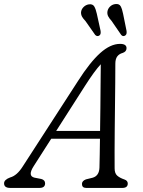

<svg xmlns="http://www.w3.org/2000/svg" viewBox="-47 -923 700 943"><path d="M118.5 -107Q87.5 -59 122 -50.5L155.5 -44Q174.5 -39 174.5 -22.5Q174.5 0 146.5 0H3.5Q-27 0 -27 -22.5Q-27 -40.5 3 -51.5Q36.5 -60.5 65 -106L336 -525Q395 -617.5 445.2 -662.5Q495.5 -707.5 542.5 -707.5Q574.5 -707.5 574.5 -686.5Q574.5 -669.5 555.5 -663Q538.5 -658.5 529 -646Q519.5 -633.5 519.5 -610Q519.5 -571 519 -517.5Q518.5 -464 517.8 -404.5Q517 -345 516.5 -286.5Q516 -228 515.8 -178.5Q515.5 -129 516 -96Q516 -72 528.2 -60.8Q540.5 -49.5 564 -41.5Q580.5 -36 580.5 -21.5Q580.5 0 553.5 0H376.5Q355.5 0 355.5 -19.5Q355.5 -34.5 375 -42L407.5 -50Q440 -59 441.5 -100Q442 -126 442.8 -162.5Q443.5 -199 444 -241.5H204.5ZM369 -499 229 -280H444.5Q445.5 -335.5 446 -394Q446.5 -452.5 447 -507.8Q447.5 -563 448 -607.5Q433 -591.5 413.2 -564.5Q393.5 -537.5 369 -499ZM557.5 -855.5 574.5 -771.5Q575.5 -764.5 574.5 -758.5Q573.5 -752.5 568 -748.5Q556.5 -741.5 548 -752L500.5 -821Q490.5 -831.5 484.8 -842.2Q479 -853 480.5 -865.5Q482.5 -880 493.2 -890.5Q504 -901 519 -903Q538.5 -905.5 545.8 -892Q553 -878.5 557.5 -855.5ZM428.5 -855.5 447 -771.5Q448 -765 447.2 -759Q446.5 -753 441.5 -749Q430.5 -741.5 420.5 -751.5L372.5 -820Q362.5 -830 356.5 -840.2Q350.5 -850.5 351 -863Q352.5 -877.5 363.2 -888.2Q374 -899 388.5 -901.5Q408 -904.5 415.8 -891.5Q423.5 -878.5 428.5 -855.5Z"/></svg>

Font: Fraunces 9pt SuperSoft Light
Style: Italic
Weight: 300
Italic angle: -16°
Version: Version 1.000;[b76b70a41]